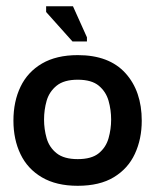

<svg xmlns="http://www.w3.org/2000/svg" viewBox="-20 -589 512 619"><path d="M230.4 10Q161.7 10 115.3 -17.2Q69 -44.3 46.2 -91.8Q23.3 -139.3 23.3 -200.1Q23.3 -261.8 46.2 -309.4Q69 -357 115.4 -384.2Q161.8 -411.3 230.9 -411.3Q331.7 -411.3 384.3 -353.3Q437 -295.3 437 -199.7Q437 -140.7 414.8 -93Q392.7 -45.3 347 -17.7Q301.4 10 230.4 10ZM230.5 -76Q275.3 -76 298.5 -95Q321.7 -114 330 -143.5Q338.3 -172.9 338.3 -203.4Q338.3 -234.7 330 -264Q321.7 -293.3 298.5 -312.7Q275.3 -332 230.5 -332Q186.3 -332 162.5 -312.7Q138.7 -293.3 130.3 -264Q122 -234.7 122 -203.4Q122 -172.9 130.3 -143.5Q138.7 -114 162.5 -95Q186.3 -76 230.5 -76ZM213.7 -455.3 128.7 -550.3V-568.7H215.3L260.3 -468.7V-455.3Z"/></svg>

Font: Darker Grotesque Light
Style: Regular
Weight: 300
Designer: Gabriel Lam
Foundry: TypeRant
Version: Version 1.000;gftools[0.9.28]